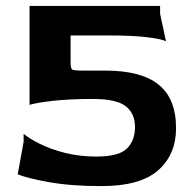

<svg xmlns="http://www.w3.org/2000/svg" viewBox="-20 -620 656 650"><path d="M324 10Q220 10 145 -3.5Q70 -17 40 -30L60 -140V-167Q79 -151 115 -133Q151 -115 200 -102.5Q249 -90 306 -90Q382 -90 409.5 -117Q437 -144 437 -190Q437 -236 405.5 -260.5Q374 -285 295 -285Q214 -285 158 -278.5Q102 -272 80 -265V-600H522V-573L542 -480Q531 -487 482 -493.5Q433 -500 344 -500H219V-411Q219 -389 224 -385Q229 -381 259 -381H337Q458 -381 517 -333.5Q576 -286 576 -186Q576 -97 515.5 -43.5Q455 10 324 10Z"/></svg>

Font: Red Rose SemiBold
Style: Regular
Weight: 600
Designer: Jaikishan Patel
Version: Version 2.000